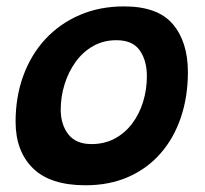

<svg xmlns="http://www.w3.org/2000/svg" viewBox="-20 -552 626 585"><path d="M240.5 12.5Q133 12.5 80.2 -39.5Q27.5 -91.5 27.5 -181Q27.5 -257 51 -321.2Q74.5 -385.5 118.2 -432.8Q162 -480 222.8 -506.2Q283.5 -532.5 358 -532.5Q460.5 -532.5 506.5 -478.5Q552.5 -424.5 552.5 -332Q552.5 -257.5 531.2 -194.5Q510 -131.5 469.5 -85Q429 -38.5 371.2 -13Q313.5 12.5 240.5 12.5ZM258.5 -113Q298.5 -113 330 -130Q361.5 -147 383.2 -176.2Q405 -205.5 416.2 -242.5Q427.5 -279.5 427.5 -320Q427.5 -367.5 405.8 -398.5Q384 -429.5 335 -429.5Q295.5 -429.5 264 -411.8Q232.5 -394 210.5 -363.5Q188.5 -333 176.8 -295.2Q165 -257.5 165 -218Q165 -172.5 188.2 -142.8Q211.5 -113 258.5 -113Z"/></svg>

Font: Grandstander Thin SemiBold
Style: Italic
Weight: 600
Italic angle: -15°
Version: Version 1.200